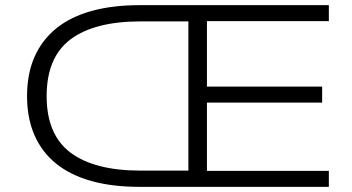

<svg xmlns="http://www.w3.org/2000/svg" viewBox="-20 -725 1367 745"><path d="M521 0Q416 0 335 -22.5Q254 -45 198.5 -89.5Q143 -134 114 -200Q85 -266 85 -352Q85 -439 114 -504.5Q143 -570 198.5 -615Q254 -660 335.5 -682.5Q417 -705 522 -705H1256V-643H783V-389H1230V-327H783V-62H1256V0ZM526 -63H711V-642H526Q347 -642 254 -572.5Q161 -503 161 -352Q161 -202 254 -132.5Q347 -63 526 -63Z"/></svg>

Font: Nunito Sans 10pt Expanded Light
Style: Regular
Weight: 300
Width: 7
Designer: Vernon Adams
Foundry: Vernon Adams
Version: Version 3.101;gftools[0.9.27]